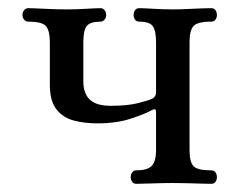

<svg xmlns="http://www.w3.org/2000/svg" viewBox="-20 -450 586 470"><path d="M314 0Q307 0 303.5 -5Q300 -10 300 -16Q300 -23 303.5 -28Q307 -33 314 -33Q340 -33 351 -43.5Q362 -54 362 -83V-176Q362 -186 353 -181Q335 -171 300 -159.5Q265 -148 218 -148Q187 -148 160.5 -155Q134 -162 118 -182.5Q102 -203 102 -243V-347Q102 -374 93 -385.5Q84 -397 49 -397Q43 -397 39 -402Q35 -407 35 -413Q35 -420 39 -425Q43 -430 49 -430Q60 -430 89.5 -428.5Q119 -427 143 -427Q167 -427 191.5 -428.5Q216 -430 226 -430Q232 -430 236 -425Q240 -420 240 -413Q240 -407 236 -402Q232 -397 226 -397Q201 -397 192.5 -386.5Q184 -376 184 -347V-251Q184 -221 200 -206Q216 -191 251 -191Q292 -191 317.5 -197.5Q343 -204 352 -208Q362 -213 362 -224V-346Q362 -375 354 -386Q346 -397 321 -397Q314 -397 310.5 -402Q307 -407 307 -413Q307 -420 310.5 -425Q314 -430 321 -430Q331 -430 355.5 -428.5Q380 -427 404 -427Q420 -427 439 -428Q458 -429 474.5 -429.5Q491 -430 497 -430Q504 -430 507.5 -425Q511 -420 511 -413Q511 -407 507.5 -402Q504 -397 497 -397Q463 -397 453.5 -386Q444 -375 444 -348V-82Q444 -54 453.5 -43.5Q463 -33 497 -33Q504 -33 507.5 -28Q511 -23 511 -16Q511 -10 507.5 -5Q504 0 497 0Q491 0 474.5 -0.5Q458 -1 439 -1.5Q420 -2 404 -2Q380 -2 352.5 -1Q325 0 314 0Z"/></svg>

Font: Zen Old Mincho
Style: Regular
Weight: 400
Designer: Yoshimichi Ohira
Foundry: Positype
Version: Version 1.001